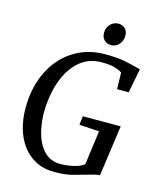

<svg xmlns="http://www.w3.org/2000/svg" viewBox="-137 -1045 953 1149"><g transform="rotate(15 339.5 -470.5)"><path d="M311.5 8Q242.5 8 192.8 -18.8Q143 -45.5 110.5 -90.5Q78 -135.5 62.2 -191.5Q46.5 -247.5 45.5 -306Q44 -407.5 71.5 -489.5Q99 -571.5 150 -630Q201 -688.5 270.5 -720Q340 -751.5 423 -751.5Q503 -751.5 549.2 -741.5Q595.5 -731.5 623.5 -724Q629.5 -722.5 635 -721Q640.5 -719.5 646.5 -718L617.5 -568H545.5L543 -670.5Q524 -683 495.8 -691.2Q467.5 -699.5 417.5 -699.5Q348.5 -699.5 299.2 -666Q250 -632.5 218.8 -576.8Q187.5 -521 173 -453.2Q158.5 -385.5 158.5 -317Q159.5 -266 169.5 -217.8Q179.5 -169.5 200.2 -131Q221 -92.5 253.5 -70Q286 -47.5 331.5 -47.5Q371 -47.5 411.8 -56.5Q452.5 -65.5 478 -84.5L506.5 -296.5L383 -304L389.5 -358.5H624L580 -44Q565.5 -44 546.8 -39Q528 -34 507.5 -28Q469 -17 423.2 -4.5Q377.5 8 311.5 8ZM440.5 -813Q415.5 -813 398.8 -830.2Q382 -847.5 382.5 -875Q383 -907.5 403.5 -928.2Q424 -949 453 -949Q478.5 -949 494.5 -932.8Q510.5 -916.5 510.5 -890.5Q510.5 -856 490.2 -834.5Q470 -813 440.5 -813Z"/></g></svg>

Font: Merriweather
Style: Italic
Weight: 400
Italic angle: -7.8°
Designer: Eben Sorkin
Foundry: Eben Sorkin
Version: Version 2.100